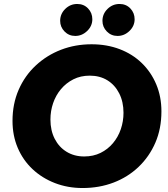

<svg xmlns="http://www.w3.org/2000/svg" viewBox="-20 -935 847 967"><path d="M396 12Q321 12 256.5 -13Q192 -38 144 -83Q96 -128 69.5 -190Q43 -252 43 -326Q43 -412 74 -483Q105 -554 160.5 -605.5Q216 -657 287.5 -684.5Q359 -712 441 -712Q518 -712 582.5 -687.5Q647 -663 694 -617.5Q741 -572 767 -510Q793 -448 793 -374Q793 -287 762.5 -216.5Q732 -146 678 -94.5Q624 -43 552 -15.5Q480 12 396 12ZM404 -147Q450 -147 486.5 -165Q523 -183 549 -214Q575 -245 588.5 -284.5Q602 -324 602 -367Q602 -422 580.5 -464.5Q559 -507 521 -530.5Q483 -554 432 -554Q386 -554 349.5 -535.5Q313 -517 287 -486Q261 -455 247.5 -415.5Q234 -376 234 -333Q234 -278 255.5 -236Q277 -194 315.5 -170.5Q354 -147 404 -147ZM572 -754Q540 -754 518 -776.5Q496 -799 496 -830Q496 -865 521.5 -890Q547 -915 582 -915Q615 -915 636.5 -892.5Q658 -870 658 -838Q658 -804 632 -779Q606 -754 572 -754ZM359 -754Q327 -754 305 -776.5Q283 -799 283 -830Q283 -865 308.5 -890Q334 -915 369 -915Q402 -915 423.5 -892.5Q445 -870 445 -838Q445 -804 419 -779Q393 -754 359 -754Z"/></svg>

Font: MuseoModerno Thin ExtraBold
Style: Italic
Weight: 800
Italic angle: -9°
Version: Version 1.003